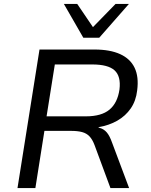

<svg xmlns="http://www.w3.org/2000/svg" viewBox="-20 -957 769 977"><path d="M69 0 181 -705H461Q540 -705 591.5 -681.5Q643 -658 665 -612Q687 -566 678 -497Q672 -444 645.5 -405.5Q619 -367 577 -343Q535 -319 482 -310L481 -308L488 -306Q509 -300 523.5 -283Q538 -266 550 -232L637 0H542L461 -219Q450 -248 435 -263.5Q420 -279 397.5 -285Q375 -291 342 -291H206L160 0ZM217 -365H417Q496 -365 537 -399Q578 -433 588 -502Q596 -569 563 -599Q530 -629 449 -629H259ZM404 -765 305 -937H373L453 -819L568 -937H636L485 -765Z"/></svg>

Font: Nunito Sans 7pt
Style: Italic
Weight: 400
Italic angle: -9°
Designer: Vernon Adams
Foundry: Vernon Adams
Version: Version 3.101;gftools[0.9.27]